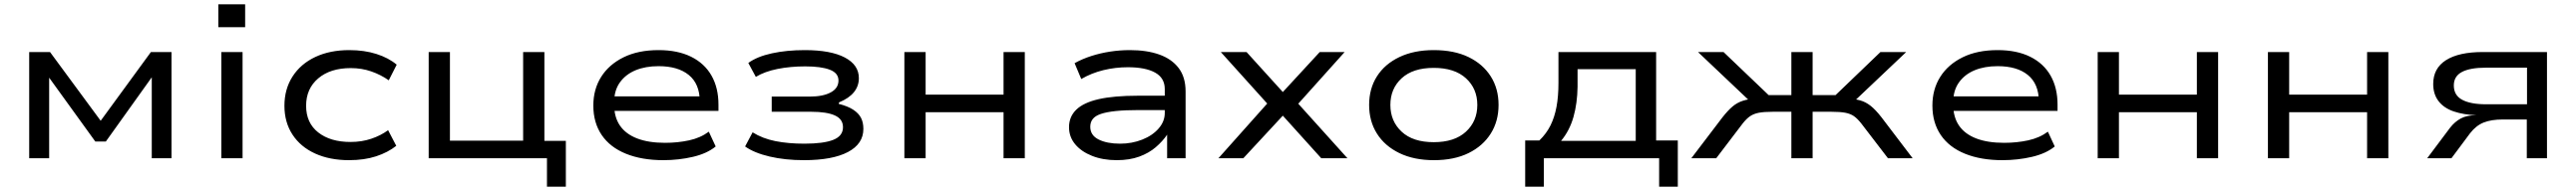

<svg xmlns="http://www.w3.org/2000/svg" viewBox="-20 -739 12001 892"><path d="M116 0V-496H213L449 -175L683 -496H779V0H687V-378L473 -78H424L207 -379H209V0Z M997 -612V-719H1122V-612ZM1011 0V-496H1110V0Z M1606 9Q1516 9 1448 -22Q1380 -53 1342.5 -110.5Q1305 -168 1305 -245Q1305 -323 1343 -382Q1381 -441 1449 -473Q1517 -505 1607 -505Q1677 -505 1733.5 -487Q1790 -469 1828 -437L1791 -364Q1754 -390 1709.5 -405.5Q1665 -421 1614 -421Q1519 -421 1462.5 -373Q1406 -325 1406 -245Q1406 -165 1462.5 -120.5Q1519 -76 1613 -76Q1665 -76 1709.5 -91Q1754 -106 1788 -131L1826 -58Q1787 -27 1732 -9Q1677 9 1606 9Z M2528 133V0H1977V-496H2076V-82H2417V-496H2516V-81H2616V133Z M3070 9Q2970 9 2896 -21Q2822 -51 2783 -108.5Q2744 -166 2744 -246Q2744 -322 2780.5 -380Q2817 -438 2885 -471.5Q2953 -505 3048 -505Q3137 -505 3199.5 -474Q3262 -443 3294.5 -386Q3327 -329 3327 -250V-221H2816V-289H3265L3240 -267Q3239 -348 3188.5 -389Q3138 -430 3048 -430Q2987 -430 2941 -411Q2895 -392 2868 -354.5Q2841 -317 2841 -262V-250Q2841 -192 2868 -152.5Q2895 -113 2948 -92.5Q3001 -72 3078 -72Q3137 -72 3190 -83.5Q3243 -95 3282 -124L3314 -55Q3274 -22 3208 -6.5Q3142 9 3070 9Z M3725 9Q3637 9 3565 -8Q3493 -25 3451 -55L3486 -121Q3532 -92 3592 -80Q3652 -68 3727 -68Q3817 -68 3862 -86Q3907 -104 3907 -145Q3907 -183 3869 -200Q3831 -217 3760 -217H3575V-288H3753Q3814 -288 3850 -307.5Q3886 -327 3886 -363Q3886 -398 3845.5 -413.5Q3805 -429 3731 -429Q3662 -429 3602 -417Q3542 -405 3501 -380L3466 -445Q3507 -475 3576 -490Q3645 -505 3729 -505Q3850 -505 3915.5 -470.5Q3981 -436 3981 -374Q3981 -337 3958 -308.5Q3935 -280 3889 -261L3887 -254Q3930 -243 3955 -226.5Q3980 -210 3991 -188.5Q4002 -167 4002 -137Q4002 -67 3930 -29Q3858 9 3725 9Z M4193 0V-496H4292V-297H4655V-496H4754V0H4655V-215H4292V0Z M5182 9Q5118 9 5067.5 -11Q5017 -31 4988.5 -65.5Q4960 -100 4960 -145Q4960 -194 4994 -227Q5028 -260 5098.5 -276Q5169 -292 5281 -292H5424V-225H5286Q5222 -225 5178.5 -220.5Q5135 -216 5108.5 -207Q5082 -198 5070.5 -183Q5059 -168 5059 -147Q5059 -107 5098 -87.5Q5137 -68 5198 -68Q5253 -68 5301 -87Q5349 -106 5377.5 -139Q5406 -172 5406 -211V-323Q5406 -375 5361 -400Q5316 -425 5234 -425Q5176 -425 5120.5 -411.5Q5065 -398 5017 -370L4986 -444Q5022 -464 5064 -477.5Q5106 -491 5151.5 -498Q5197 -505 5244 -505Q5322 -505 5380 -484.5Q5438 -464 5470.5 -421.5Q5503 -379 5503 -312V0H5417V-109V-110Q5396 -79 5364 -51.5Q5332 -24 5287 -7.5Q5242 9 5182 9Z M5656 0 5906 -281 5908 -228 5667 -496H5787L5958 -307H5954L6128 -496H6244L6005 -229L6007 -278L6257 0H6135L5954 -201H5958L5772 0Z M6660 9Q6567 9 6499 -24Q6431 -57 6394.5 -115Q6358 -173 6358 -249Q6358 -325 6394.5 -382.5Q6431 -440 6499 -472.5Q6567 -505 6659 -505Q6754 -505 6821 -472.5Q6888 -440 6924.5 -382.5Q6961 -325 6961 -249Q6961 -173 6924.5 -115Q6888 -57 6821 -24Q6754 9 6660 9ZM6659 -75Q6756 -75 6809 -124Q6862 -173 6862 -249Q6862 -325 6809 -373.5Q6756 -422 6659 -422Q6562 -422 6509.5 -373.5Q6457 -325 6457 -249Q6457 -173 6509.5 -124Q6562 -75 6659 -75Z M7085 133V-83H7151Q7184 -115 7203 -153.5Q7222 -192 7231 -240.5Q7240 -289 7240 -352V-496H7695V-83H7796V133H7709V0H7172V133ZM7252 -81H7600V-416H7329V-334Q7328 -257 7310 -193Q7292 -129 7252 -81Z M7859 0 8004 -191Q8030 -224 8051.5 -242Q8073 -260 8099.5 -268.5Q8126 -277 8166 -280L8146 -253L7890 -496H8009L8219 -295H8325V-496H8424V-295H8531L8740 -496H8860L8604 -253L8584 -280Q8621 -277 8646 -270Q8671 -263 8694 -245Q8717 -227 8745 -191L8890 0H8775L8651 -162Q8633 -185 8616.5 -196.5Q8600 -208 8576 -212.5Q8552 -217 8512 -217H8424V0H8325V-217H8238Q8198 -217 8174 -212.5Q8150 -208 8133 -196.5Q8116 -185 8098 -162L7975 0Z M9308 9Q9208 9 9134 -21Q9060 -51 9021 -108.5Q8982 -166 8982 -246Q8982 -322 9018.5 -380Q9055 -438 9123 -471.5Q9191 -505 9286 -505Q9375 -505 9437.5 -474Q9500 -443 9532.5 -386Q9565 -329 9565 -250V-221H9054V-289H9503L9478 -267Q9477 -348 9426.5 -389Q9376 -430 9286 -430Q9225 -430 9179 -411Q9133 -392 9106 -354.5Q9079 -317 9079 -262V-250Q9079 -192 9106 -152.5Q9133 -113 9186 -92.5Q9239 -72 9316 -72Q9375 -72 9428 -83.5Q9481 -95 9520 -124L9552 -55Q9512 -22 9446 -6.5Q9380 9 9308 9Z M9752 0V-496H9851V-297H10214V-496H10313V0H10214V-215H9851V0Z M10545 0V-496H10644V-297H11007V-496H11106V0H11007V-215H10644V0Z M11287 0 11394 -143Q11416 -171 11444 -186Q11472 -201 11517 -201H11524H11516Q11457 -203 11411 -218.5Q11365 -234 11340 -266.5Q11315 -299 11315 -347Q11315 -420 11374.5 -458Q11434 -496 11546 -496H11845V0H11751V-181H11639Q11586 -181 11550.5 -167Q11515 -153 11487 -117L11400 0ZM11561 -252H11752V-423H11561Q11487 -423 11449 -403Q11411 -383 11411 -340Q11411 -294 11450 -273Q11489 -252 11561 -252Z"/></svg>

Font: Nunito Sans 7pt Expanded
Style: Regular
Weight: 400
Width: 7
Designer: Vernon Adams
Foundry: Vernon Adams
Version: Version 3.101;gftools[0.9.27]